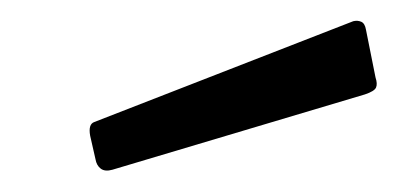

<svg xmlns="http://www.w3.org/2000/svg" viewBox="-20 -771 375 181"><path d="M325 -743 334 -698Q336 -692 334.5 -688.5Q333 -685 324 -682L86 -611Q79 -609 75 -612Q71 -615 70 -621L65 -643Q63 -654 69 -656L313 -751Q317 -752 320.5 -750.5Q324 -749 325 -743Z"/></svg>

Font: Libre Franklin
Style: Italic
Weight: 400
Italic angle: -8°
Designer: Pablo Impallari, Rodrigo Fuenzalida, Nhung Nguyen
Foundry: Impallari Type
Version: Version 3.000